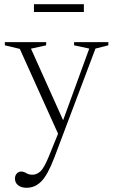

<svg xmlns="http://www.w3.org/2000/svg" viewBox="-20 -626 544 911"><path d="M106 265Q81.5 265 66.2 253.2Q51 241.5 51 221.5Q51 206.5 59.8 197.2Q68.5 188 80 188Q92.5 188 104.8 195.5Q117 203 134.5 203Q154 203 171.8 187Q189.5 171 212 115.5L255.5 8.5L74 -394L3 -411V-426H199V-411L127 -395L279.5 -55.5L403.5 -395.5L331.5 -411V-426H494V-411L433 -395.5L237.5 122.5Q206.5 203.5 176.5 234.2Q146.5 265 106 265ZM141 -569V-606H378V-569Z"/></svg>

Font: Newsreader Text Light
Style: Regular
Weight: 300
Designer: Hugues Gentile
Foundry: Production Type
Version: Version 1.001